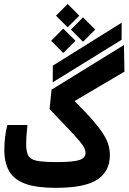

<svg xmlns="http://www.w3.org/2000/svg" viewBox="-20 -928 638 953"><path d="M255.9 4.4Q162.1 4.4 106.4 -15.6Q50.8 -35.6 26.1 -77.4Q1.5 -119.1 1.5 -184.6Q1.5 -214.8 5.1 -246.8Q8.8 -278.8 16.6 -307.6H116.2Q113.3 -280.8 111.6 -256.6Q109.9 -232.4 109.9 -212.9Q109.9 -175.3 120.1 -156Q130.4 -136.7 162.6 -130.1Q194.8 -123.5 261.2 -123.5Q341.3 -123.5 372.8 -133.3Q404.3 -143.1 404.3 -168.5Q404.3 -182.1 397 -196.3Q389.6 -210.4 370.6 -232.7Q351.6 -254.9 316.7 -291.5Q281.7 -328.1 226.1 -386.2L235.8 -482.9L595.2 -704.6L597.7 -572.3L350.1 -426.3Q406.2 -370.6 440.7 -330.8Q475.1 -291 493.7 -261.2Q512.2 -231.4 518.8 -206.8Q525.4 -182.1 525.4 -156.7Q525.4 -78.6 463.9 -37.1Q402.3 4.4 255.9 4.4ZM241.7 -519.5 242.2 -602.1 584 -815.4 583.5 -730.5ZM392.1 -720.7 332 -781.2 392.1 -841.8 452.6 -781.2ZM293.9 -665 233.9 -725.6 293.9 -786.1 354.5 -725.6ZM315.9 -792.5 257.8 -850.1 315.9 -908.2 373.5 -850.1Z"/></svg>

Font: Cascadia Code SemiBold
Style: Regular
Weight: 600
Monospace: yes
Designer: Aaron Bell
Foundry: Saja Typeworks
Version: Version 2404.023; ttfautohint (v1.8.4)